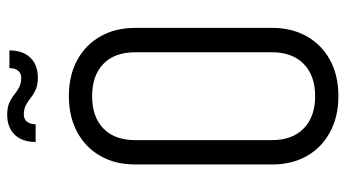

<svg xmlns="http://www.w3.org/2000/svg" viewBox="-228 -694 937 520"><g transform="rotate(-90 240.0 -433.5)"><path d="M359 -164V-536H425V-164ZM55 -164V-536H121V-164ZM425 -535H359Q359 -591 327.5 -621.5Q296 -652 240 -652V-715Q296 -715 337.5 -692.5Q379 -670 402 -629.5Q425 -589 425 -535ZM55 -535Q55 -589 78 -629.5Q101 -670 143 -692.5Q185 -715 240 -715V-652Q184 -652 152.5 -621.5Q121 -591 121 -535ZM425 -165Q425 -111 402 -70.5Q379 -30 337.5 -7.5Q296 15 240 15V-48Q296 -48 327.5 -79Q359 -110 359 -165ZM55 -165H121Q121 -110 152.5 -79Q184 -48 240 -48V15Q185 15 143 -7.5Q101 -30 78 -70.5Q55 -111 55 -165ZM290 -799Q271 -799 258.5 -804.5Q246 -810 236 -818Q226 -826 215.5 -831.5Q205 -837 190 -837V-882Q209 -882 221.5 -876.5Q234 -871 244 -863Q254 -855 264.5 -849.5Q275 -844 290 -844ZM116 -805Q116 -841 135.5 -861.5Q155 -882 190 -882V-837Q178 -837 171 -828.5Q164 -820 164 -805ZM290 -799V-844Q302 -844 309 -852.5Q316 -861 316 -876H364Q364 -840 344.5 -819.5Q325 -799 290 -799Z"/></g></svg>

Font: Akshar Light
Style: Regular
Weight: 300
Designer: Tall Chai
Foundry: Tall Chai
Version: Version 1.100